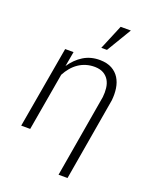

<svg xmlns="http://www.w3.org/2000/svg" viewBox="-174 -868 936 1166"><g transform="rotate(20 293.5 -284.5)"><path d="M182.6 -528.3 165.5 -432.1Q198.2 -481.4 245.1 -510.3Q292 -539.1 353 -538.1Q398.4 -537.1 428.7 -520.3Q459 -503.4 476.6 -475.3Q494.1 -447.3 499.8 -410.4Q505.4 -373.5 501 -332.5L409.7 202.6H351.6L442.9 -332.5Q446.3 -362.8 443.1 -390.6Q439.9 -418.5 427.7 -439.7Q415.5 -460.9 393.6 -474.1Q371.6 -487.3 337.4 -488.3Q306.6 -488.8 280 -480.7Q253.4 -472.7 231.2 -457.5Q209 -442.4 190.9 -420.9Q172.9 -399.4 159.2 -373.5L94.7 0H36.6L128.4 -528.3ZM398.9 -770.5H464.8L368.7 -610.4H332Z"/></g></svg>

Font: Roboto Mono Light
Style: Italic
Weight: 300
Designer: Google
Version: Version 2.000985; 2015; ttfautohint (v1.3)